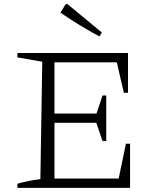

<svg xmlns="http://www.w3.org/2000/svg" viewBox="-20 -907 747 927"><path d="M588 -213H608V0H64V-20Q93 -28 120.5 -33.5Q148 -39 175 -42L184 -609L64 -630V-651H598V-459H578L544 -606H217L243 -632V-359H446L475 -446H493V-226H475L445 -314H243V-20L217 -45H553ZM460 -731Q412 -757 365 -785.5Q318 -814 272 -846L297 -887H306L472 -750Z"/></svg>

Font: Piazzolla Thin ExtraLight
Style: Regular
Weight: 250
Version: Version 2.005